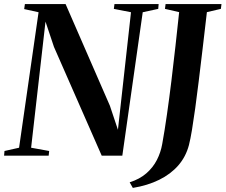

<svg xmlns="http://www.w3.org/2000/svg" viewBox="-38 -763 1106 941"><path d="M-18 0 -16 -23 55.5 -39 151 -703 80.5 -718.5 84 -743H283.5L500.5 -245L540 -127L604 -703L520 -719.5L523 -743H739.5L737.5 -719.5L661.5 -703L561.5 0H460.5L226.5 -533L185 -657L114.5 -39L203 -23L200.5 0ZM613 158 597.5 130.5Q646.5 115 679.2 86.5Q712 58 731 20.8Q750 -16.5 757 -57Q769 -123 780.2 -201.8Q791.5 -280.5 802 -366.2Q812.5 -452 822 -537.8Q831.5 -623.5 840 -703.5L770.5 -719.5L773.5 -743H1047.5L1044.5 -719.5L976 -703.5Q965 -608.5 955 -523.8Q945 -439 936 -365.8Q927 -292.5 918.8 -232.5Q910.5 -172.5 903 -127Q895.5 -81.5 888 -52Q873 5 835.8 47.8Q798.5 90.5 742.2 118.2Q686 146 613 158Z"/></svg>

Font: Merriweather 120pt SemiBold
Style: Italic
Weight: 600
Italic angle: -7.8°
Version: Version 2.101